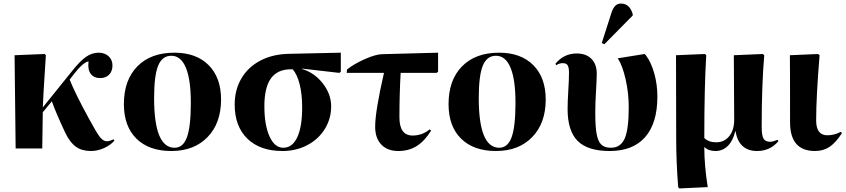

<svg xmlns="http://www.w3.org/2000/svg" viewBox="-20 -825 4699 1067"><path d="M485.8 14.2Q435.1 14.2 402.1 -9.3Q369.1 -32.7 342.8 -86.9Q288.6 -202.6 268.1 -262.2L217.8 -201.2L214.8 0H66.9L61 -518.1L228 -524.9L234.9 -518.1Q219.2 -277.3 217.8 -228L378.9 -428.2Q424.3 -485.8 457.8 -509Q491.2 -532.2 527.8 -532.2Q562 -532.2 583.5 -512.5Q605 -492.7 605 -460.9Q605 -429.2 586.4 -410.2Q567.9 -391.1 537.1 -391.1Q500.5 -391.1 483.4 -415.8Q466.3 -440.4 472.2 -483.9Q457.5 -481.9 436 -463.1Q414.6 -444.3 393.1 -416L367.2 -382.8Q394 -313.5 470.2 -172.9Q516.1 -87.9 534.7 -64Q553.2 -40 574.2 -40Q588.4 -40 610.8 -50.8L616.2 -43.9Q594.7 -18.6 558.3 -2.2Q522 14.2 485.8 14.2Z M932.1 14.2Q807.6 14.2 738 -54.7Q668.5 -123.5 668.5 -246.1Q668.5 -379.9 743.2 -456.1Q817.9 -532.2 949.2 -532.2Q1070.8 -532.2 1139.6 -462.9Q1208.5 -393.6 1208.5 -272Q1208.5 -140.6 1133.5 -63.2Q1058.6 14.2 932.1 14.2ZM950.2 -3.9Q997.6 -3.9 1019 -62.5Q1040.5 -121.1 1040.5 -253.9Q1040.5 -382.8 1012.9 -449Q985.4 -515.1 932.1 -515.1Q881.3 -515.1 858.9 -460Q836.4 -404.8 836.4 -279.8Q836.4 -3.9 950.2 -3.9Z M1550.3 14.2Q1425.3 14.2 1354.7 -54.4Q1284.2 -123 1284.2 -244.1Q1284.2 -326.2 1321.8 -389.6Q1359.4 -453.1 1428 -488.8Q1496.6 -524.4 1586.9 -525.9L1874 -532.2V-426.8L1866.2 -419.9L1658.2 -443.8V-441.9Q1727.5 -420.9 1773.9 -361.6Q1820.3 -302.2 1820.3 -233.9Q1820.3 -165 1784.9 -107.9Q1749.5 -50.8 1687.5 -18.3Q1625.5 14.2 1550.3 14.2ZM1554.2 -3.9Q1604.5 -3.9 1631.8 -61.8Q1659.2 -119.6 1659.2 -228Q1659.2 -301.8 1645 -357.7Q1630.9 -413.6 1606 -439.9H1596.2Q1522 -439.9 1485.6 -389.2Q1449.2 -338.4 1449.2 -234.9Q1449.2 -129.9 1477.8 -66.9Q1506.3 -3.9 1554.2 -3.9Z M2193.8 14.2Q2133.3 14.2 2099.1 -21.5Q2064.9 -57.1 2064.9 -121.1Q2064.9 -206.1 2113.8 -419.9H1906.7L1908.7 -439Q1948.7 -470.7 2008.8 -497.1Q2068.8 -523.4 2104 -523.9L2414.6 -532.2V-426.8L2406.7 -419.9H2206.5Q2199.7 -299.3 2199.7 -172.9Q2199.7 -71.8 2272.9 -71.8Q2326.2 -71.8 2367.7 -106L2376 -99.1Q2338.9 -40 2294.9 -12.9Q2251 14.2 2193.8 14.2Z M2736.3 14.2Q2611.8 14.2 2542.2 -54.7Q2472.7 -123.5 2472.7 -246.1Q2472.7 -379.9 2547.4 -456.1Q2622.1 -532.2 2753.4 -532.2Q2875 -532.2 2943.8 -462.9Q3012.7 -393.6 3012.7 -272Q3012.7 -140.6 2937.7 -63.2Q2862.8 14.2 2736.3 14.2ZM2754.4 -3.9Q2801.8 -3.9 2823.2 -62.5Q2844.7 -121.1 2844.7 -253.9Q2844.7 -382.8 2817.1 -449Q2789.6 -515.1 2736.3 -515.1Q2685.5 -515.1 2663.1 -460Q2640.6 -404.8 2640.6 -279.8Q2640.6 -3.9 2754.4 -3.9Z M3338.4 -579.1 3324.2 -585.9 3377.4 -752Q3386.7 -780.3 3399.2 -792.7Q3411.6 -805.2 3431.2 -805.2Q3479 -805.2 3496.1 -747.1V-738.8ZM3368.2 14.2Q3246.1 14.2 3190.2 -41.7Q3134.3 -97.7 3134.3 -219.2Q3134.3 -256.8 3138.2 -321.8Q3142.1 -386.7 3142.1 -420.9Q3142.1 -450.2 3134.5 -462.2Q3127 -474.1 3107.4 -474.1Q3088.4 -474.1 3071.3 -462.9L3066.4 -470.2Q3112.8 -527.8 3185.1 -527.8Q3237.3 -527.8 3266.8 -498Q3296.4 -468.3 3296.4 -415Q3296.4 -386.7 3292.2 -318.4Q3288.1 -250 3288.1 -198.2Q3288.1 -120.1 3295.9 -79.1Q3303.7 -38.1 3322 -21Q3340.3 -3.9 3375 -3.9Q3428.7 -3.9 3451.4 -54.9Q3474.1 -106 3474.1 -229Q3474.1 -307.6 3456.8 -384.3Q3439.5 -460.9 3413.1 -501L3562 -524.9L3569.3 -518.1Q3598.6 -479 3616 -417.2Q3633.3 -355.5 3633.3 -288.1Q3633.3 -140.6 3565.4 -63.2Q3497.6 14.2 3368.2 14.2Z M3755.9 222.2 3749 215.8Q3737.8 75.2 3737.8 -55.2Q3737.8 -103 3737.3 -295.7Q3736.8 -488.3 3736.8 -518.1L3897 -524.9L3904.8 -518.1Q3894 -344.7 3894 -58.1Q3918 -34.2 3960 -34.2Q4005.4 -34.2 4032.7 -68.4Q4060.1 -102.5 4060.1 -159.2Q4060.1 -191.9 4059.1 -336.7Q4058.1 -481.4 4058.1 -518.1L4218.8 -524.9L4227.1 -518.1Q4212.9 -351.1 4212.9 -119.1Q4212.9 -72.3 4223.1 -54.7Q4233.4 -37.1 4259.8 -37.1Q4274.9 -37.1 4300.8 -47.9L4306.2 -41Q4260.7 14.2 4187 14.2Q4136.7 14.2 4106.4 -13.7Q4076.2 -41.5 4067.9 -95.2H4065.9Q4053.7 -43 4025.1 -14.4Q3996.6 14.2 3956.1 14.2Q3917 14.2 3896 -6.8H3894Q3894 94.7 3913.1 214.8Z M4509.3 14.2Q4370.6 14.2 4370.6 -145Q4370.6 -488.3 4369.6 -518.1L4526.4 -524.9L4534.7 -518.1Q4515.6 -285.6 4515.6 -155.8Q4515.6 -73.2 4577.6 -73.2Q4617.7 -73.2 4653.3 -92.8L4658.7 -85Q4625 -32.2 4590.1 -9Q4555.2 14.2 4509.3 14.2Z"/></svg>

Font: Display Regular
Style: Bold
Weight: 700
Designer: Latin by Veronika Burian and Jose Scaglione. Greek by Irene Vlachou. Cyrillic by Vera Evstafieva.
Foundry: TypeTogether
Version: Version 3.002